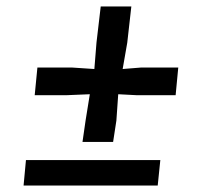

<svg xmlns="http://www.w3.org/2000/svg" viewBox="-20 -577 650 597"><path d="M236.5 -135.7 246.1 -202.2 259.3 -284 187.2 -281H87.9L96.3 -367.1H202.6L273.4 -362.4L280 -444.3L293.2 -557H388.4L375.7 -444.3L361.4 -362.4L419.9 -367.1H534.3L526.1 -281H404.7L347.6 -284L341.9 -202.2L331.7 -135.7ZM53.3 0 60.7 -79.2H478.5L470.4 0Z"/></svg>

Font: Merriweather Light
Style: Italic
Weight: 300
Italic angle: -7.8°
Designer: Eben Sorkin
Foundry: Eben Sorkin
Version: Version 2.101